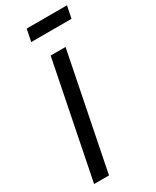

<svg xmlns="http://www.w3.org/2000/svg" viewBox="-223 -946 821 1008"><g transform="rotate(-30 187.5 -442.0)"><path d="M258.8 -698.2 119.1 0H28.8L168.5 -698.2ZM374.5 -883.8 359.9 -810.5H115.7L130.4 -883.8Z"/></g></svg>

Font: Sansation
Style: Italic
Weight: 400
Designer: Bernd Montag
Version: Version 1.301